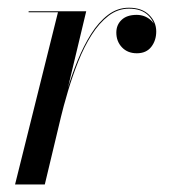

<svg xmlns="http://www.w3.org/2000/svg" viewBox="-20 -490 484 510"><path d="M20 0 134 -457.5H56V-460H209L99 0ZM137.5 -172Q146 -208.5 158 -249Q170 -289.5 186 -328.8Q202 -368 222 -399.8Q242 -431.5 267 -450.5Q292 -469.5 322.5 -469.5Q356.5 -469.5 375.8 -450.8Q395 -432 395 -406.5Q395 -382.5 381.8 -365.5Q368.5 -348.5 343.5 -348.5Q319 -348.5 304 -364.2Q289 -380 289 -403.5Q289 -424 303 -437.2Q317 -450.5 343 -450.5Q363.5 -450.5 378.8 -438Q394 -425.5 394 -406.5H392Q392 -431 374 -449Q356 -467 322.5 -467Q293 -467 268.2 -448Q243.5 -429 223.5 -397.5Q203.5 -366 188 -327Q172.5 -288 160.5 -247.8Q148.5 -207.5 140 -172Z"/></svg>

Font: Bodoni Moda 72pt
Style: Italic
Weight: 400
Italic angle: -13°
Designer: Owen Earl
Foundry: indestructible type
Version: Version 2.005